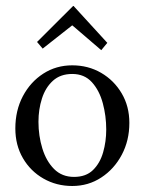

<svg xmlns="http://www.w3.org/2000/svg" viewBox="-20 -604 479 636"><path d="M219.3 12.1Q166.9 12.1 123.9 -12.5Q81 -37 55.9 -80.1Q30.8 -123.2 30.8 -178.6Q30.8 -238 55.7 -285.3Q80.7 -332.6 123.4 -360.1Q166.1 -387.6 219.3 -387.6Q272.1 -387.6 315 -362.7Q357.9 -337.7 383.2 -294.6Q408.5 -251.6 408.5 -196.9Q408.5 -138.6 383.4 -91.3Q358.3 -44 315.5 -16Q272.8 12.1 219.3 12.1ZM225.2 -18Q264.8 -18 288 -40.7Q311.3 -63.4 321.6 -99.4Q331.9 -135.3 331.9 -174.9Q331.9 -220 320.5 -262.2Q309.1 -304.4 284.4 -331.7Q259.6 -359 219.3 -359Q180.1 -359 155.3 -336.5Q130.5 -313.9 119 -277.8Q107.4 -241.7 107.4 -200.6Q107.4 -154 120.3 -112.2Q133.1 -70.4 159.1 -44.2Q185.2 -18 225.2 -18ZM315.4 -437.8 220 -519.6H218.6L121.4 -443L102.7 -465L222.2 -584.2H223.7L335.5 -462Z"/></svg>

Font: Parastoo
Style: Regular
Weight: 400
Foundry: Saber Rastikerdar (saber.rastikerdar@gmail.com)
Version: Version 3.000